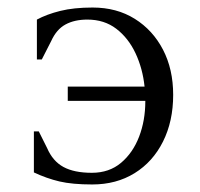

<svg xmlns="http://www.w3.org/2000/svg" viewBox="-20 -480 530 510"><path d="M160 -212V-250H364Q359 -298 340 -338.5Q321 -379 289 -403.5Q257 -428 212 -428Q178 -428 154 -415Q130 -402 116 -371L91 -322H78V-428Q104 -442 140 -451Q176 -460 226 -460Q290 -460 338 -430Q386 -400 413 -348Q440 -296 440 -228Q440 -158 413 -104Q386 -50 337.5 -20Q289 10 225 10Q172 10 138 2Q104 -6 70 -22V-131H83L105 -87Q120 -52 148.5 -36.5Q177 -21 224 -21Q270 -21 301.5 -47.5Q333 -74 349.5 -117Q366 -160 366 -211V-212Z"/></svg>

Font: Spectral Light
Style: Regular
Weight: 300
Designer: Jean-Baptiste Levee
Foundry: Production Type
Version: Version 2.001